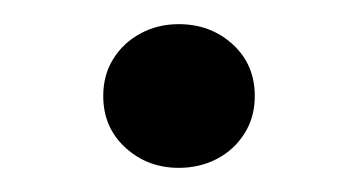

<svg xmlns="http://www.w3.org/2000/svg" viewBox="-20 -525 296 159"><path d="M128 -386Q102 -386 83.8 -402.8Q65.5 -419.5 65.5 -445.5Q65.5 -463 73.8 -476.2Q82 -489.5 96.2 -497.2Q110.5 -505 128 -505Q154.5 -505 172.8 -488.2Q191 -471.5 191 -445.5Q191 -428 182.5 -414.5Q174 -401 159.8 -393.5Q145.5 -386 128 -386Z"/></svg>

Font: Geologica Cursive ExtraLight
Style: Regular
Weight: 250
Designer: Sindre Bremnes, Frode Helland
Foundry: Monokrom Skriftforlag AS
Version: Version 1.010;gftools[0.9.28]